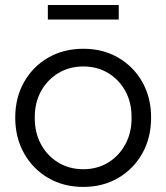

<svg xmlns="http://www.w3.org/2000/svg" viewBox="-20 -726 655 756"><path d="M308 10Q230.3 10 169.8 -25.3Q109.3 -60.7 74.7 -122.3Q40 -184 40 -263Q40 -341.7 74.7 -402.8Q109.3 -464 169.8 -499Q230.3 -534 308 -534Q385 -534 445.5 -499Q506 -464 540.5 -402.8Q575 -341.7 575 -263Q575 -184 540.5 -122.3Q506 -60.7 445.5 -25.3Q385 10 308 10ZM308 -59.7Q363.1 -59.7 406.2 -86.1Q449.2 -112.5 473.9 -158.5Q498.7 -204.6 498 -263Q498.7 -321.4 473.9 -366.8Q449.2 -412.2 406.2 -438.2Q363.1 -464.3 308 -464.3Q252.9 -464.3 209.3 -437.9Q165.8 -411.5 141.1 -366.1Q116.3 -320.7 117 -263Q116.3 -204.6 141.1 -158.5Q165.8 -112.5 209.3 -86.1Q252.9 -59.7 308 -59.7ZM168.4 -649.1V-706.2H447.6V-649.1Z"/></svg>

Font: Lexend Medium
Style: Regular
Weight: 500
Designer: Bonnie Shaver-Troup, Thomas Jockin
Foundry: Lexend
Version: Version 1.005